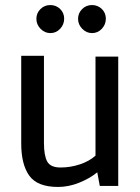

<svg xmlns="http://www.w3.org/2000/svg" viewBox="-20 -727 555 760"><path d="M210 13Q128 13 96 -31.5Q64 -76 64 -159V-506H154V-161Q154 -111 167 -87.5Q180 -64 219.5 -64Q259 -64 296.5 -76.5Q334 -89 358 -111V-503H448V9H375L365 -45Q336 -21 294 -4Q252 13 210 13ZM140 -691Q156 -707 179 -707Q202 -707 218 -691.5Q234 -676 234 -653Q234 -630 218 -613Q202 -596 179.5 -596Q157 -596 140.5 -613Q124 -630 124 -652.5Q124 -675 140 -691ZM305 -691Q321 -707 344 -707Q367 -707 383 -691.5Q399 -676 399 -653Q399 -630 383 -613Q367 -596 344.5 -596Q322 -596 305.5 -613Q289 -630 289 -652.5Q289 -675 305 -691Z"/></svg>

Font: Rambla
Style: Regular
Weight: 400
Designer: Martin Sommaruga
Foundry: Martin Sommaruga
Version: Version 1.001